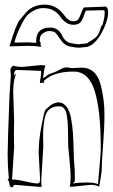

<svg xmlns="http://www.w3.org/2000/svg" viewBox="-20 -789 490 829"><path d="M151 -612Q155 -607 155 -605L156 -590L157 -586L145 -588Q136 -591 99 -591L32 -589H21L24 -599Q50 -684 64.5 -702Q79 -720 94 -737Q124 -769 173.5 -769Q223 -769 256 -725Q274 -698 296 -697L303 -698H304Q318 -698 327.5 -725Q337 -752 343 -757L426 -760Q428 -760 431 -761Q447 -761 447 -735Q447 -709 431 -672Q399 -600 359 -587L342 -585L321 -583Q308 -583 282.5 -588Q257 -593 238.5 -622Q220 -651 212 -652Q203 -655 191.5 -655Q180 -655 166 -645.5Q152 -636 152 -619ZM42 -605 95 -606Q113 -606 137 -604Q136 -605 136 -610Q136 -670 197 -670Q216 -670 228.5 -660.5Q241 -651 246 -640Q260 -608 285 -603Q310 -598 320 -598L356 -602Q372 -613 381 -618.5Q390 -624 392 -626Q394 -628 401 -636Q409 -647 418 -679L419 -676Q422 -676 427 -697.5Q432 -719 432 -732Q432 -745 429 -745Q426 -745 424 -743V-745L351 -743Q347 -737 341 -718.5Q335 -700 325.5 -691Q316 -682 297 -682Q278 -682 263.5 -693Q249 -704 239.5 -718Q230 -732 212.5 -743Q195 -754 165.5 -754Q136 -754 104 -729Q89 -717 69.5 -677Q50 -637 42 -605ZM167 -156 158 -9Q158 1 160 17Q159 18 153 18L44 9Q40 10 37 15Q34 20 32 20Q22 20 20.5 5Q19 -10 13 -11Q13 -13 15.5 -15.5Q18 -18 18 -22Q13 -71 13 -122Q13 -173 21 -376L27 -465Q25 -479 25 -487.5Q25 -496 36 -505Q58 -500 76 -500L157 -508Q162 -508 176 -506Q172 -497 169.5 -478Q167 -459 166 -456V-453Q173 -453 185 -465Q191 -469 204.5 -473.5Q218 -478 223 -480.5Q228 -483 234.5 -486.5Q241 -490 245 -492Q257 -498 267 -498L292 -495L332 -497Q397 -497 416 -418Q431 -356 431 -297.5Q431 -239 425.5 -168Q420 -97 420 -89V-71Q420 -43 408 17Q394 9 371 9L294 17H287Q282 17 281 16Q285 3 285 -24Q285 -51 280.5 -94Q276 -137 275 -152.5Q274 -168 274 -198Q274 -228 273 -247.5Q272 -267 269 -288Q263 -330 236 -330Q189 -330 176 -290Q166 -256 166 -197ZM403 6Q415 -126 415 -137V-155Q415 -312 389 -396Q363 -480 298 -480Q210 -480 169 -439L171 -433Q170 -432 170 -431Q164 -431 164 -433L154 -430Q153 -430 152 -431L158 -474L157 -483L54 -487Q41 -487 41 -468Q42 -467 42 -465Q42 -463 43 -462Q44 -463 44.5 -466.5Q45 -470 49 -470Q37 -441 37 -392L41 -269L40 -216L41 -153L32 -14Q54 -14 89.5 -5.5Q125 3 143 3Q153 3 153 -14Q153 -17 153 -18L147 -127Q147 -184 158.5 -243Q170 -302 173.5 -310Q177 -318 196 -332.5Q215 -347 233.5 -347Q252 -347 266.5 -329Q281 -311 287 -277.5Q293 -244 295 -213.5Q297 -183 298 -140Q299 -97 301 -75.5Q303 -54 303 -43V-6Q303 -4 299.5 -2.5Q296 -1 296 3Q319 -1 353.5 -1Q388 -1 403 6Z"/></svg>

Font: Londrina Sketch
Style: Regular
Weight: 400
Designer: Marcelo Magalhaes
Foundry: Marcelo Magalhaes
Version: Version 1.001 2011